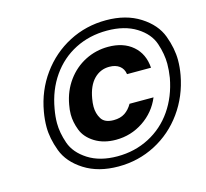

<svg xmlns="http://www.w3.org/2000/svg" viewBox="-103 -825 1019 951"><g transform="rotate(-15 406.0 -350.0)"><path d="M518 -708Q620 -708 691.5 -662.5Q763 -617 787.5 -551Q812 -485 812 -425Q812 -389 805 -350Q786 -246 727.5 -164.5Q669 -83 581.5 -37.5Q494 8 392 8Q289 8 217.5 -37.5Q146 -83 121.5 -149Q97 -215 97 -273Q97 -310 104 -350Q122 -454 181 -535.5Q240 -617 327.5 -662.5Q415 -708 518 -708ZM509 -657Q419 -657 345.5 -619.5Q272 -582 223.5 -512.5Q175 -443 159 -350Q152 -312 152 -278Q152 -229 171 -174Q190 -119 250 -80.5Q310 -42 400 -42Q489 -42 563 -80.5Q637 -119 685 -188.5Q733 -258 750 -350Q756 -388 756 -421Q756 -471 737.5 -526.5Q719 -582 659 -619.5Q599 -657 509 -657ZM494 -578Q572 -578 620 -536.5Q668 -495 673 -423H550Q546 -451 526 -466Q506 -481 474 -481Q428 -481 395.5 -448Q363 -415 352 -351Q348 -329 348 -310Q348 -275 365 -247.5Q382 -220 428 -220Q462 -220 485 -235Q508 -250 524 -278H647Q618 -208 554.5 -165.5Q491 -123 414 -123Q351 -123 306 -151Q261 -179 245 -221Q229 -263 229 -302Q229 -325 234 -351Q246 -419 283.5 -470.5Q321 -522 376 -550Q431 -578 494 -578Z"/></g></svg>

Font: Fz Poppins SemBd
Style: Italic
Weight: 600
Italic angle: -10°
Designer: Ninad Kale (Devanagari), Jonny Pinhorn (Latin)
Foundry: Indian Type Foundry
Version: Vit hóa bi Vntype.Com & FontZin.Com